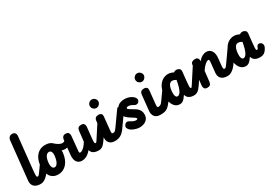

<svg xmlns="http://www.w3.org/2000/svg" viewBox="42 -2167 4732 3340"><g transform="rotate(-30 2407.5 -497.0)"><path d="M209.5 0Q161 0 128 -13Q95 -26 75.8 -48Q56.5 -70 49.5 -97.8Q42.5 -125.5 45.5 -155.5L127 -930Q130.5 -961 152.2 -982.5Q174 -1004 209 -1004Q250 -1004 267.5 -979.8Q285 -955.5 281.5 -922L218 -321.5Q212.5 -268.5 209.2 -233Q206 -197.5 206.5 -176.5Q207 -155.5 211.8 -146.8Q216.5 -138 226 -138Q242 -138 250.8 -119Q259.5 -100 259.5 -76.5Q259.5 -49 247.5 -24.5Q235.5 0 209.5 0ZM233 -138Q245.5 -138 268.5 -169Q291.5 -200 326 -249L463 -444Q473.5 -458 489 -459Q503.5 -460 510.8 -440.2Q518 -420.5 519 -390.8Q520 -361 515.5 -330.5Q512 -309 506 -290Q500 -271 491.5 -259.5L383.5 -112.5Q364 -86 337.2 -60Q310.5 -34 278 -17Q245.5 0 209.5 0Q182 0 169.2 -8.8Q156.5 -17.5 157 -54.5Q158 -95 165.2 -112.5Q172.5 -130 188.8 -134Q205 -138 233 -138Z M557 10Q505 10 465.2 -10.5Q425.5 -31 399.8 -69Q374 -107 363.5 -159.8Q353 -212.5 359.5 -277Q368.5 -363.5 401.8 -424.8Q435 -486 488.2 -518.5Q541.5 -551 610.5 -551Q664.5 -551 705.5 -532.5Q746.5 -514 772.8 -479Q799 -444 809.5 -393.5Q820 -343 813.5 -278.5Q806.5 -213.5 785.8 -160.5Q765 -107.5 731.8 -69.2Q698.5 -31 654.5 -10.5Q610.5 10 557 10ZM510.5 -262.5Q506.5 -234 508 -209.8Q509.5 -185.5 516.2 -167.5Q523 -149.5 534.8 -139.5Q546.5 -129.5 562.5 -129.5Q588.5 -129.5 608.5 -150.2Q628.5 -171 641.8 -208Q655 -245 661 -292.5Q665 -321.5 663.2 -343.8Q661.5 -366 654.8 -381.2Q648 -396.5 636.5 -404.2Q625 -412 609 -412Q571 -412 544.8 -373.5Q518.5 -335 510.5 -262.5ZM881 -312.5Q836 -312 778.8 -340.8Q721.5 -369.5 648.5 -431Q634 -443.5 642 -459.2Q650 -475 669.5 -486.5Q691.5 -500 719.5 -503.5Q747.5 -507 764.5 -489.5Q773.5 -481 795.8 -465.5Q818 -450 844.8 -438Q871.5 -426 894 -426.5Q922.5 -427.5 942.8 -446.8Q963 -466 993 -515Q1000 -526.5 1013 -517.2Q1026 -508 1031 -487Q1033.5 -477 1033.2 -458.2Q1033 -439.5 1029 -420Q1025 -400.5 1015.5 -387Q988.5 -347.5 953.5 -330.2Q918.5 -313 881 -312.5Z M1379.5 0Q1328.5 0 1296 -12.5Q1263.5 -25 1246 -46.5Q1228.5 -68 1222 -94.5Q1168 -32.5 1123 -11.2Q1078 10 1038 10Q970 10 934.8 -37.8Q899.5 -85.5 909 -179L939.5 -469.5Q942 -495 958.5 -518Q975 -541 1016 -541Q1060.5 -541 1075.8 -517Q1091 -493 1088 -460.5L1060 -169.5Q1057.5 -142.5 1063.2 -136Q1069 -129.5 1081.5 -129.5Q1090.5 -129.5 1110.8 -138.8Q1131 -148 1160 -176.2Q1189 -204.5 1224 -261L1248 -471Q1250 -487.5 1256.5 -503.5Q1263 -519.5 1279.8 -530.2Q1296.5 -541 1329 -541Q1371 -541 1386.8 -517Q1402.5 -493 1399 -460.5L1376.5 -244Q1373.5 -214 1372.2 -193.5Q1371 -173 1372.8 -160.8Q1374.5 -148.5 1380 -143.2Q1385.5 -138 1396 -138Q1410 -138 1416.5 -118.5Q1423 -99 1422 -74Q1421 -47 1410.5 -23.5Q1400 0 1379.5 0ZM1396 -138Q1404.5 -138 1426.8 -172.8Q1449 -207.5 1495.5 -279L1639.5 -500.5Q1648 -513.5 1656.8 -519.5Q1665.5 -525.5 1672.5 -526Q1690 -526.5 1699.8 -499.5Q1709.5 -472.5 1708.5 -437.5Q1708 -413 1705.2 -388.2Q1702.5 -363.5 1690 -345.5L1531.5 -112.5Q1513.5 -86 1492 -60Q1470.5 -34 1443 -17Q1415.5 0 1379.5 0Q1352 0 1339.2 -17.8Q1326.5 -35.5 1327 -54.5Q1327.5 -88.5 1344.5 -113.2Q1361.5 -138 1396 -138Z M1624 -745Q1624 -778.5 1649.2 -804Q1674.5 -829.5 1708.5 -829.5Q1745.5 -829.5 1770 -803.2Q1794.5 -777 1794.5 -746.5Q1794.5 -726 1783.2 -705.8Q1772 -685.5 1752.8 -672.5Q1733.5 -659.5 1708.5 -659.5Q1674.5 -659.5 1649.2 -684.8Q1624 -710 1624 -745ZM1704 0Q1661 0 1632.2 -13Q1603.5 -26 1587 -48Q1570.5 -70 1564.5 -97.8Q1558.5 -125.5 1561.5 -155.5L1593.5 -467Q1597 -502 1611.8 -517.5Q1626.5 -533 1645.8 -537Q1665 -541 1682 -541Q1711 -541 1730.2 -524.2Q1749.5 -507.5 1745.5 -466L1719.5 -211Q1717.5 -190 1717 -175.8Q1716.5 -161.5 1718.5 -153Q1720.5 -144.5 1725.8 -141Q1731 -137.5 1740 -137.5H1744.5Q1754.5 -137.5 1760.5 -123.5Q1766.5 -109.5 1767 -89.2Q1767.5 -69 1761.2 -48.5Q1755 -28 1741 -14Q1727 0 1704 0ZM1740 -137.5Q1758.5 -138 1770.2 -143.5Q1782 -149 1794.5 -163.2Q1807 -177.5 1826 -204.5L2019.5 -476.5Q2025 -484 2032 -484Q2046 -484.5 2059 -458Q2072 -431.5 2072.5 -394.5Q2072.5 -373 2066.2 -349.5Q2060 -326 2044.5 -304.5L1911.5 -117Q1869.5 -58 1820.2 -29Q1771 0 1704 0Q1684.5 0 1673.5 -19.5Q1662.5 -39 1663 -63Q1664 -89.5 1682 -113Q1700 -136.5 1740 -137.5Z M2198 10Q2163 10 2129.8 1.2Q2096.5 -7.5 2070 -19.5Q2043.5 -31.5 2028.5 -42Q1998.5 -64.5 1986 -93.8Q1973.5 -123 1995 -154Q2016.5 -184.5 2044.2 -186.2Q2072 -188 2100.5 -166Q2113 -156.5 2142.5 -143Q2172 -129.5 2200.5 -129.5Q2212 -129.5 2220.5 -133.8Q2229 -138 2229 -147.5Q2229 -153 2225.5 -159Q2222 -165 2207.8 -175.8Q2193.5 -186.5 2160 -206Q2078.5 -254 2047.8 -296Q2017 -338 2017 -391Q2017 -463 2066.8 -507Q2116.5 -551 2204.5 -551Q2235.5 -551 2273 -542.5Q2310.5 -534 2348.5 -509.5Q2388.5 -482 2400.5 -450.8Q2412.5 -419.5 2393 -391Q2375.5 -366 2346 -364.5Q2316.5 -363 2281 -387.5Q2262.5 -400 2240 -406Q2217.5 -412 2198 -412Q2181 -412 2171.8 -405Q2162.5 -398 2162.5 -388Q2162.5 -375.5 2189.5 -358.8Q2216.5 -342 2248.5 -323Q2275.5 -308.5 2298.8 -292Q2322 -275.5 2339.8 -255.2Q2357.5 -235 2367.5 -209Q2377.5 -183 2377.5 -150Q2377.5 -91 2349.5 -56Q2321.5 -21 2280 -5.5Q2238.5 10 2198 10Z M2537 -745Q2537 -778.5 2562.2 -804Q2587.5 -829.5 2621.5 -829.5Q2658.5 -829.5 2683 -803.2Q2707.5 -777 2707.5 -746.5Q2707.5 -726 2696.2 -705.8Q2685 -685.5 2665.8 -672.5Q2646.5 -659.5 2621.5 -659.5Q2587.5 -659.5 2562.2 -684.8Q2537 -710 2537 -745ZM2617 0Q2574 0 2545.2 -13Q2516.5 -26 2500 -48Q2483.5 -70 2477.5 -97.8Q2471.5 -125.5 2474.5 -155.5L2506.5 -467Q2510 -502 2524.8 -517.5Q2539.5 -533 2558.8 -537Q2578 -541 2595 -541Q2624 -541 2643.2 -524.2Q2662.5 -507.5 2658.5 -466L2632.5 -211Q2630.5 -190 2630 -175.8Q2629.5 -161.5 2631.5 -153Q2633.5 -144.5 2638.8 -141Q2644 -137.5 2653 -137.5H2657.5Q2667.5 -137.5 2673.5 -123.5Q2679.5 -109.5 2680 -89.2Q2680.5 -69 2674.2 -48.5Q2668 -28 2654 -14Q2640 0 2617 0ZM2653 -137.5Q2680.5 -138.5 2699.2 -151.2Q2718 -164 2746.5 -204.5L2916.5 -446Q2919 -449 2921 -450.2Q2923 -451.5 2925 -451.5Q2935 -452 2943.5 -423.5Q2952 -395 2951 -355Q2950.5 -320.5 2941.5 -283.2Q2932.5 -246 2910.5 -216L2837 -117Q2800.5 -67.5 2769.2 -42.2Q2738 -17 2702.5 -8.5Q2667 0 2617 0Q2597.5 0 2586.5 -19.5Q2575.5 -39 2576 -63Q2577 -89.5 2595 -113Q2613 -136.5 2653 -137.5Z M3004 10Q2954 10 2920 -15.2Q2886 -40.5 2866.2 -82.2Q2846.5 -124 2840 -175Q2833.5 -226 2838.5 -277Q2848 -365.5 2882.5 -426.8Q2917 -488 2969 -519.5Q3021 -551 3082 -551Q3097 -551 3114.2 -547.5Q3131.5 -544 3150 -537.5Q3168.5 -531 3188 -521.5L3195.5 -527.5Q3205 -535 3217.2 -538Q3229.5 -541 3243 -541Q3274.5 -541 3298.5 -521.5Q3322.5 -502 3318.5 -463L3298.5 -271Q3293.5 -220.5 3292.2 -191.2Q3291 -162 3295.2 -150Q3299.5 -138 3310 -138Q3329 -138 3337.8 -116.5Q3346.5 -95 3344.5 -69Q3342.5 -43 3329.8 -21.5Q3317 0 3293.5 0Q3245 0 3213.5 -13Q3182 -26 3164.5 -48Q3147 -70 3140.5 -97.5Q3118.5 -65.5 3098 -41.2Q3077.5 -17 3054.8 -3.5Q3032 10 3004 10ZM3032.5 -129.5Q3050.5 -129.5 3068 -143Q3085.5 -156.5 3101.5 -186.2Q3117.5 -216 3131.8 -264.8Q3146 -313.5 3157.5 -383.5L3158 -386.5Q3142.5 -396.5 3128.5 -402Q3114.5 -407.5 3102.8 -409.8Q3091 -412 3080.5 -412Q3056.5 -412 3037.8 -395.8Q3019 -379.5 3006.5 -346.5Q2994 -313.5 2988.5 -262.5Q2985.5 -233 2986.5 -208.5Q2987.5 -184 2993.2 -166.2Q2999 -148.5 3008.8 -139Q3018.5 -129.5 3032.5 -129.5ZM3310 -138Q3318.5 -138 3340.8 -172.8Q3363 -207.5 3409.5 -279L3553.5 -500.5Q3562 -513.5 3570.8 -519.5Q3579.5 -525.5 3586.5 -526Q3604 -526.5 3613.8 -499.5Q3623.5 -472.5 3622.5 -437.5Q3622 -413 3619.2 -388.2Q3616.5 -363.5 3604 -345.5L3445.5 -112.5Q3427.5 -86 3406 -60Q3384.5 -34 3357 -17Q3329.5 0 3293.5 0Q3266 0 3253.2 -17.8Q3240.5 -35.5 3241 -54.5Q3241.5 -88.5 3258.5 -113.2Q3275.5 -138 3310 -138Z M3966 0Q3916.5 0 3883.8 -13Q3851 -26 3832.8 -48Q3814.5 -70 3808 -97.8Q3801.5 -125.5 3804.5 -155.5L3825.5 -363Q3828 -386.5 3823.5 -399.2Q3819 -412 3806 -412Q3796.5 -412 3775.8 -401Q3755 -390 3726 -361.8Q3697 -333.5 3661.5 -280.5L3637 -69Q3635.5 -53.5 3628.8 -37.5Q3622 -21.5 3605.2 -10.8Q3588.5 0 3556 0Q3515 0 3499.5 -24.2Q3484 -48.5 3487.5 -80.5L3529 -476Q3532.5 -509 3555.5 -525Q3578.5 -541 3615 -541Q3652 -541 3669.2 -520.8Q3686.5 -500.5 3683.5 -468L3682.5 -457.5Q3724 -506.5 3765.2 -528.8Q3806.5 -551 3847.5 -551Q3916 -551 3950.2 -497Q3984.5 -443 3975 -353.5L3962.5 -232.5Q3959.5 -206 3958.8 -187.8Q3958 -169.5 3960 -158.5Q3962 -147.5 3967.5 -142.8Q3973 -138 3982.5 -138Q3999.5 -138 4008.8 -118.5Q4018 -99 4018 -74.5Q4018 -47 4005.8 -23.5Q3993.5 0 3966 0ZM3989.5 -138Q4002 -138 4025 -169Q4048 -200 4082.5 -249L4219.5 -444Q4230 -458 4245.5 -459Q4260 -460 4267.2 -440.2Q4274.5 -420.5 4275.5 -390.8Q4276.5 -361 4272 -330.5Q4268.5 -309 4262.5 -290Q4256.5 -271 4248 -259.5L4140 -112.5Q4120.5 -86 4093.8 -60Q4067 -34 4034.5 -17Q4002 0 3966 0Q3938.5 0 3925.8 -8.8Q3913 -17.5 3913.5 -54.5Q3914.5 -95 3921.8 -112.5Q3929 -130 3945.2 -134Q3961.5 -138 3989.5 -138Z M4328.5 10Q4278.5 10 4244.5 -15.2Q4210.5 -40.5 4190.8 -82.2Q4171 -124 4164.5 -175Q4158 -226 4163 -277Q4172.5 -365.5 4207 -426.8Q4241.5 -488 4293.5 -519.5Q4345.5 -551 4406.5 -551Q4421.5 -551 4438.8 -547.5Q4456 -544 4474.5 -537.5Q4493 -531 4512.5 -521.5L4520 -527.5Q4529.5 -535 4541.8 -538Q4554 -541 4567.5 -541Q4599 -541 4623 -521.5Q4647 -502 4643 -463L4623 -271Q4618 -220.5 4616.8 -191.2Q4615.5 -162 4619.8 -150Q4624 -138 4634.5 -138Q4653.5 -138 4662.2 -116.5Q4671 -95 4669 -69Q4667 -43 4654.2 -21.5Q4641.5 0 4618 0Q4569.5 0 4538 -13Q4506.5 -26 4489 -48Q4471.5 -70 4465 -97.5Q4443 -65.5 4422.5 -41.2Q4402 -17 4379.2 -3.5Q4356.5 10 4328.5 10ZM4357 -129.5Q4375 -129.5 4392.5 -143Q4410 -156.5 4426 -186.2Q4442 -216 4456.2 -264.8Q4470.5 -313.5 4482 -383.5L4482.5 -386.5Q4467 -396.5 4453 -402Q4439 -407.5 4427.2 -409.8Q4415.5 -412 4405 -412Q4381 -412 4362.2 -395.8Q4343.5 -379.5 4331 -346.5Q4318.5 -313.5 4313 -262.5Q4310 -233 4311 -208.5Q4312 -184 4317.8 -166.2Q4323.5 -148.5 4333.2 -139Q4343 -129.5 4357 -129.5ZM4634.5 -138Q4640.5 -138 4645 -142.5Q4655.5 -151.5 4662.8 -171.2Q4670 -191 4679 -201.5Q4689.5 -214 4704 -215.8Q4718.5 -217.5 4732.5 -213.5Q4749 -208.5 4761.5 -195Q4774 -181.5 4778 -164Q4781.5 -150 4777.8 -132Q4774 -114 4754.5 -80.5Q4742.5 -60.5 4729.2 -46Q4716 -31.5 4700.5 -21.5Q4667 0 4618 0Q4603 0 4595.2 -18.2Q4587.5 -36.5 4587.5 -59.5Q4587.5 -87.5 4599 -112.8Q4610.5 -138 4634.5 -138Z"/></g></svg>

Font: Edu SA Hand Cursive
Style: Regular
Weight: 400
Designer: Tina and Corey Anderson, Eben Sorkin, Mirko Velimirovic
Foundry: Google for Education
Version: Version 2.000